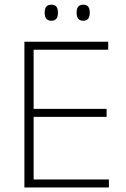

<svg xmlns="http://www.w3.org/2000/svg" viewBox="-20 -822 552 842"><path d="M127.5 0H87V-639H127.5ZM457.5 0H99.5V-35H457.5ZM447.5 -309.5H109.5V-344.5H447.5ZM454.5 -604H98.5V-639H454.5ZM205 -731Q190.5 -731 183.2 -739.8Q176 -748.5 176 -765V-768.5Q176 -784.5 183.2 -793Q190.5 -801.5 205 -801.5Q220 -801.5 227 -793Q234 -784.5 234 -768.5V-765Q234 -748.5 227 -739.8Q220 -731 205 -731ZM345 -731Q330.5 -731 323.2 -739.8Q316 -748.5 316 -765V-768.5Q316 -784.5 323.2 -793Q330.5 -801.5 345 -801.5Q359.5 -801.5 366.5 -793Q373.5 -784.5 373.5 -768.5V-765Q373.5 -748.5 366.5 -739.8Q359.5 -731 345 -731Z"/></svg>

Font: Anek Kannada ExtraLight
Style: Regular
Weight: 250
Version: Version 1.003